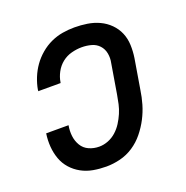

<svg xmlns="http://www.w3.org/2000/svg" viewBox="-102 -623 704 726"><g transform="rotate(-20 250.0 -260.0)"><path d="M207 8Q180 8 154.5 3.5Q129 -1 107 -13Q85 -25 68.5 -43.5Q52 -62 43.5 -85.5Q35 -109 33 -135Q31 -161 35 -188H125Q121 -166 123.5 -145Q126 -124 136.5 -106.5Q147 -89 166 -80.5Q185 -72 207 -72Q225 -72 243 -79Q261 -86 275.5 -99Q290 -112 300.5 -128.5Q311 -145 318.5 -162.5Q326 -180 330 -198Q334 -216 337 -234L357 -354Q361 -373 357.5 -392Q354 -411 341.5 -424.5Q329 -438 310.5 -443Q292 -448 272 -448Q252 -448 231 -442.5Q210 -437 193 -423.5Q176 -410 165.5 -390.5Q155 -371 152 -351Q152 -350 151.5 -349Q151 -348 151 -348H61Q62 -349 62 -350.5Q62 -352 62 -354Q66 -377 75.5 -400.5Q85 -424 99.5 -444.5Q114 -465 134 -482Q154 -499 177 -509.5Q200 -520 224 -524Q248 -528 272 -528Q298 -528 323.5 -524Q349 -520 371.5 -509.5Q394 -499 411.5 -481.5Q429 -464 438.5 -441.5Q448 -419 449 -393Q450 -367 446 -341L426 -221Q422 -193 414 -165.5Q406 -138 392.5 -112Q379 -86 360 -62.5Q341 -39 316 -22.5Q291 -6 262.5 1Q234 8 207 8Z"/></g></svg>

Font: Iosevka SS04 Medium
Style: Italic
Weight: 500
Italic angle: -9°
Monospace: yes
Designer: Belleve Invis
Foundry: Belleve Invis
Version: Version 19.0.0; ttfautohint (v1.8.4)